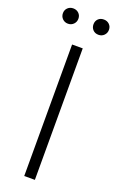

<svg xmlns="http://www.w3.org/2000/svg" viewBox="-163 -890 576 933"><g transform="rotate(20 125.0 -423.5)"><path d="M153 0V-680H98V0ZM44 -768Q61 -768 72.5 -779.5Q84 -791 84 -808Q84 -825 72.5 -836Q61 -847 44 -847Q27 -847 15.5 -836Q4 -825 4 -808Q4 -791 15.5 -779.5Q27 -768 44 -768ZM202 -768Q219 -768 230.5 -779.5Q242 -791 242 -808Q242 -825 230.5 -836Q219 -847 202 -847Q184 -847 173 -836Q162 -825 162 -808Q162 -791 173 -779.5Q184 -768 202 -768Z"/></g></svg>

Font: Catamaran ExtraLight
Style: Regular
Weight: 250
Designer: Pria Ravichandran
Version: Version 2.000